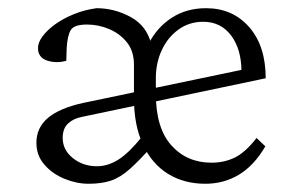

<svg xmlns="http://www.w3.org/2000/svg" viewBox="-20 -443 712 471"><path d="M197.3 7.8Q168 7.8 138.2 -4.4Q108.4 -16.6 88.9 -39.1Q69.3 -61.5 69.3 -92.8Q69.3 -129.9 97.7 -153.8Q126 -177.7 183.6 -190.4L581.1 -273.4L572.3 -249V-267.6Q572.3 -322.3 546.9 -356Q521.5 -389.6 478.5 -389.6Q444.3 -389.6 418 -370.6Q391.6 -351.6 377 -320.3Q362.3 -289.1 362.3 -251V-212.9Q362.3 -128.9 400.4 -86.4Q438.5 -43.9 499 -43.9Q530.3 -43.9 556.2 -56.6Q582 -69.3 609.4 -104.5L630.9 -84Q603.5 -37.1 566.4 -14.6Q529.3 7.8 483.4 7.8Q431.6 7.8 392.1 -16.6Q352.5 -41 330.6 -88.4Q308.6 -135.7 308.6 -202.1V-284.2Q308.6 -317.4 291.5 -338.9Q274.4 -360.4 248 -371.6Q221.7 -382.8 193.4 -382.8Q162.1 -382.8 153.8 -369.6Q145.5 -356.4 143.6 -325.2L142.6 -293.9Q118.2 -287.1 95.7 -294.4Q73.2 -301.8 73.2 -325.2Q73.2 -338.9 84.5 -354Q95.7 -369.1 115.2 -383.3Q134.8 -397.5 161.1 -408.2Q187.5 -418.9 216.8 -422.9Q260.7 -422.9 300.3 -401.4Q339.8 -379.9 350.6 -335.9H344.7Q365.2 -376 401.4 -399.4Q437.5 -422.9 485.4 -422.9Q550.8 -422.9 591.3 -376.5Q631.8 -330.1 631.8 -251L180.7 -156.2Q160.2 -152.3 147 -140.1Q133.8 -127.9 133.8 -104.5Q133.8 -75.2 158.7 -55.2Q183.6 -35.2 217.8 -35.2Q245.1 -35.2 271 -51.8Q296.9 -68.4 328.1 -107.4L354.5 -85.9Q321.3 -48.8 298.3 -28.3Q275.4 -7.8 252.4 0Q229.5 7.8 197.3 7.8Z"/></svg>

Font: Crimson Pro ExtraLight
Style: Regular
Weight: 250
Designer: Jacques Le Bailly
Foundry: Baron von Fonthausen
Version: Version 1.003